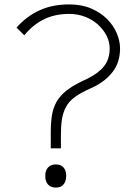

<svg xmlns="http://www.w3.org/2000/svg" viewBox="-20 -840 619 870"><path d="M524 -621Q524 -558 491 -515Q458 -472 404 -446L370 -430Q335 -413 313 -395.5Q291 -378 278.5 -354.5Q266 -331 261 -301Q256 -271 256 -229V-168H210V-239Q210 -284 215.5 -318Q221 -352 236.5 -379Q252 -406 280 -428.5Q308 -451 352 -472L377 -484Q426 -508 451.5 -540Q477 -572 477 -621Q477 -651 462.5 -679Q448 -707 423.5 -729Q399 -751 365.5 -764Q332 -777 294 -777Q228 -777 178 -752Q128 -727 90 -680L55 -715Q100 -766 158.5 -793Q217 -820 294 -820Q350 -820 393 -801.5Q436 -783 465 -754Q494 -725 509 -689.5Q524 -654 524 -621ZM233 -95Q256 -95 268 -81Q280 -67 280 -43Q280 -19 268 -4.5Q256 10 233 10Q210 10 197.5 -4Q185 -18 185 -43Q185 -67 197.5 -81Q210 -95 233 -95Z"/></svg>

Font: TypoPRO Sinkin Sans
Style: 200 X Light
Weight: 200
Designer: Keith Bates
Foundry: K-Type
Version: Sinkin Sans (version 1.0)  by Keith Bates   •   © 2014   www